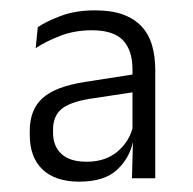

<svg xmlns="http://www.w3.org/2000/svg" viewBox="-20 -666 372 371"><path d="M280 -321.5H235L237 -397L236 -401V-504V-532Q236 -568.5 217.8 -588Q199.5 -607.5 157.5 -607.5Q124.5 -607.5 97 -597Q69.5 -586.5 49 -573L53 -613.5Q71 -625.5 99 -635.8Q127 -646 164 -646Q195.5 -646 217.5 -638Q239.5 -630 253.5 -615Q267.5 -600 273.8 -578.5Q280 -557 280 -531ZM133 -315Q87 -315 62.2 -338.5Q37.5 -362 37.5 -405.5V-413Q37.5 -454 62 -476.2Q86.5 -498.5 143 -507.5L242.5 -523L245.5 -489L153 -475Q114 -468.5 98.2 -454.8Q82.5 -441 82.5 -415.5V-409.5Q82.5 -383.5 98.8 -368.5Q115 -353.5 147.5 -353.5Q184.5 -353.5 208 -374Q231.5 -394.5 237.5 -424L245.5 -392.5H237Q230.5 -360.5 206 -337.8Q181.5 -315 133 -315Z"/></svg>

Font: Anek Kannada Light
Style: Regular
Weight: 300
Designer: Vaishnavi Murthy, Maithili Shingre (Kannada) & Yesha Goshar (Latin)
Foundry: Ek Type
Version: Version 1.003